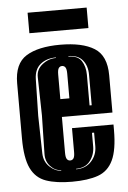

<svg xmlns="http://www.w3.org/2000/svg" viewBox="-49 -670 479 719"><g transform="rotate(-5 190.5 -310.5)"><path d="M193 12Q134 12 95.5 -1.5Q57 -15 38.5 -53.5Q20 -92 20 -166V-373Q20 -447 65 -475Q110 -503 193 -503Q276 -503 321 -475Q366 -447 366 -373V-233H176V-98Q176 -81 180.5 -74.5Q185 -68 193 -68Q201 -68 205.5 -74.5Q210 -81 210 -98V-188H366V-167Q366 -93 347.5 -54Q329 -15 291 -1.5Q253 12 193 12ZM283 -267H291V-382Q291 -415 273.5 -436.5Q256 -458 220 -458V-456Q255 -456 269 -434.5Q283 -413 283 -382ZM156 -33V-35Q134 -35 116 -54Q98 -73 99 -102L102 -245L99 -389Q98 -418 121.5 -436.5Q145 -455 173 -455V-457Q138 -457 115 -438.5Q92 -420 91 -383L88 -245L91 -103Q92 -72 113 -52.5Q134 -33 156 -33ZM176 -300H210V-393Q210 -410 205.5 -416.5Q201 -423 193 -423Q185 -423 180.5 -416.5Q176 -410 176 -393ZM212 -33Q248 -33 269.5 -56.5Q291 -80 291 -113V-164H283V-113Q283 -82 265 -58.5Q247 -35 212 -35ZM82 -556V-633H304V-556Z"/></g></svg>

Font: Alumni Sans Inline One
Style: Regular
Weight: 400
Designer: Robert E. Leuschke
Foundry: Robert E. Leuschke
Version: Version 1.100; ttfautohint (v1.8.3)